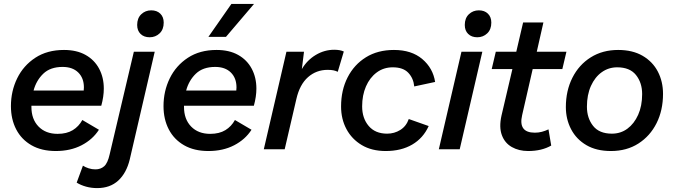

<svg xmlns="http://www.w3.org/2000/svg" viewBox="-20 -765 3454 984"><path d="M266 9Q193 9 141.5 -20.5Q90 -50 63 -102Q36 -154 36 -221Q36 -298 68 -363.5Q100 -429 161 -469Q222 -509 308 -509Q373 -509 418.5 -483.5Q464 -458 488 -413Q512 -368 512 -311Q512 -270 499 -223H141Q141 -220 141 -217Q141 -154 177.5 -116.5Q214 -79 275 -79Q322 -79 353 -98Q384 -117 402 -150L487 -100Q455 -50 398 -20.5Q341 9 266 9ZM301 -422Q238 -422 202 -387.5Q166 -353 152 -301H409Q410 -309 410 -317Q410 -365 381 -393.5Q352 -422 301 -422Z M478 199Q448 199 421 191.5Q394 184 373 171L405 84Q417 92 434 97.5Q451 103 469 103Q496 103 514 87Q532 71 542 26L666 -500H773L645 52Q628 122 586 160.5Q544 199 478 199ZM747 -574Q718 -574 700.5 -591Q683 -608 683 -637Q683 -672 704 -692Q725 -712 755 -712Q784 -712 801.5 -695Q819 -678 819 -649Q819 -614 798 -594Q777 -574 747 -574Z M1048 9Q975 9 923.5 -20.5Q872 -50 845 -102Q818 -154 818 -221Q818 -298 850 -363.5Q882 -429 943 -469Q1004 -509 1090 -509Q1155 -509 1200.5 -483.5Q1246 -458 1270 -413Q1294 -368 1294 -311Q1294 -270 1281 -223H923Q923 -220 923 -217Q923 -154 959.5 -116.5Q996 -79 1057 -79Q1104 -79 1135 -98Q1166 -117 1184 -150L1269 -100Q1237 -50 1180 -20.5Q1123 9 1048 9ZM1083 -422Q1020 -422 984 -387.5Q948 -353 934 -301H1191Q1192 -309 1192 -317Q1192 -365 1163 -393.5Q1134 -422 1083 -422ZM1166 -745H1282L1138 -576H1048Z M1332 0 1448 -500H1538L1527 -411Q1554 -457 1598.5 -483.5Q1643 -510 1693 -510Q1723 -510 1742 -501L1711 -397Q1701 -402 1689 -404.5Q1677 -407 1659 -407Q1601 -407 1558.5 -369.5Q1516 -332 1499 -258L1439 0Z M1957 9Q1885 9 1834 -21.5Q1783 -52 1755.5 -103.5Q1728 -155 1728 -219Q1728 -303 1761.5 -368.5Q1795 -434 1855.5 -471.5Q1916 -509 1999 -509Q2089 -509 2144 -462.5Q2199 -416 2210 -345L2103 -322Q2099 -364 2072.5 -392Q2046 -420 1993 -420Q1946 -420 1910.5 -393.5Q1875 -367 1855.5 -322Q1836 -277 1836 -220Q1836 -159 1869.5 -119.5Q1903 -80 1964 -80Q2001 -80 2031.5 -99Q2062 -118 2075 -155L2177 -119Q2149 -57 2092.5 -24Q2036 9 1957 9Z M2452 -500 2336 0H2229L2345 -500ZM2426 -574Q2397 -574 2379.5 -591Q2362 -608 2362 -637Q2362 -672 2383 -692Q2404 -712 2434 -712Q2463 -712 2480.5 -695Q2498 -678 2498 -649Q2498 -614 2477 -594Q2456 -574 2426 -574Z M2687 9Q2639 9 2603 -11.5Q2567 -32 2552 -72.5Q2537 -113 2550 -172L2606 -411H2500L2521 -500H2626L2661 -650H2765L2731 -500H2883L2862 -411H2710L2656 -175Q2635 -85 2721 -85Q2740 -85 2757 -89.5Q2774 -94 2791 -102L2805 -19Q2756 9 2687 9Z M3111 9Q3037 9 2985.5 -21Q2934 -51 2907 -102.5Q2880 -154 2880 -216Q2880 -300 2913.5 -366.5Q2947 -433 3007.5 -471Q3068 -509 3148 -509Q3222 -509 3273.5 -479Q3325 -449 3351.5 -398Q3378 -347 3378 -284Q3378 -200 3345 -134Q3312 -68 3252 -29.5Q3192 9 3111 9ZM3116 -80Q3161 -80 3195.5 -105.5Q3230 -131 3250.5 -176.5Q3271 -222 3271 -283Q3271 -341 3239.5 -380.5Q3208 -420 3143 -420Q3099 -420 3064 -395Q3029 -370 3008.5 -324.5Q2988 -279 2988 -218Q2988 -160 3019.5 -120Q3051 -80 3116 -80Z"/></svg>

Font: Prodigy Sans Medium
Style: Italic
Weight: 500
Italic angle: -13°
Designer: Wei Huang
Foundry: Wei Huang
Version: Version 1.003; ttfautohint (v1.8.3)